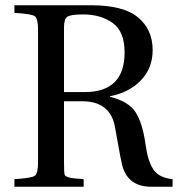

<svg xmlns="http://www.w3.org/2000/svg" viewBox="-20 -712 684 732"><path d="M224 -361H303Q455 -361 455 -512Q455 -592 409.5 -624.5Q364 -657 297 -657Q249 -657 236.5 -648Q224 -639 224 -607ZM35 0V-29Q101 -33 113 -42Q125 -51 125 -93V-599Q125 -641 113 -650Q101 -659 35 -663V-692H327Q451 -692 506.5 -645.5Q562 -599 562 -521Q562 -452 517 -405.5Q472 -359 399 -345V-343Q472 -325 498 -282.5Q524 -240 535 -161Q543 -100 564 -67Q585 -34 638 -29V0H557Q465 0 445 -86Q439 -111 429 -168.5Q419 -226 416 -239Q394 -326 293 -326H224V-93Q224 -49 227 -45Q228 -42 230.5 -40.5Q233 -39 237 -37.5Q241 -36 244.5 -35Q248 -34 255.5 -33Q263 -32 267.5 -31.5Q272 -31 282.5 -30.5Q293 -30 299 -29V0Z"/></svg>

Font: Heuristica
Style: Regular
Weight: 400
Version: Version 1.0.1 ; ttfautohint (v1.4.1)